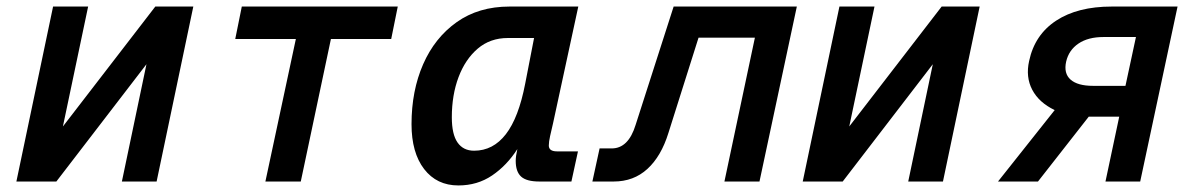

<svg xmlns="http://www.w3.org/2000/svg" viewBox="-20 -554 3640 586"><path d="M30 0 142 -534H249L172 -168L454 -534H570L458 0H352L427 -358L152 0Z M790 0 883 -435H698L718 -534H1194L1174 -435H990L898 0Z M1379 12Q1313 12 1274.5 -38Q1236 -88 1236 -175Q1236 -277 1271.5 -358Q1307 -439 1374 -486.5Q1441 -534 1535 -534H1745L1668 -178Q1663 -157 1659 -139Q1655 -121 1655 -110Q1655 -92 1680 -92H1744L1724 0H1626Q1587 0 1570.5 -15Q1554 -30 1554 -63Q1554 -77 1559 -99Q1527 -49 1482 -18.5Q1437 12 1379 12ZM1427 -94Q1485 -94 1524 -144.5Q1563 -195 1583 -299L1610 -438H1530Q1476 -438 1438 -405.5Q1400 -373 1379.5 -318.5Q1359 -264 1359 -196Q1359 -144 1376.5 -119Q1394 -94 1427 -94Z M1788 0 1810 -101H1847Q1898 -101 1920 -173L2036 -534H2412L2298 0H2191L2284 -439H2112L2020 -148Q1998 -77 1956 -38.5Q1914 0 1853 0Z M2430 0 2542 -534H2649L2572 -168L2854 -534H2970L2858 0H2752L2827 -358L2552 0Z M3026 0 3199 -218Q3151 -241 3130.5 -280Q3110 -319 3121 -368Q3138 -448 3203.5 -491Q3269 -534 3373 -534H3574L3460 0H3354L3396 -198H3303L3148 0ZM3316 -292H3415L3447 -441H3348Q3301 -441 3271.5 -421Q3242 -401 3234 -366Q3226 -330 3247.5 -311Q3269 -292 3316 -292Z"/></svg>

Font: Geist Mono SemiBold
Style: Italic
Weight: 600
Italic angle: -12°
Monospace: yes
Designer: Basement.studio, Andrés Briganti, Mateo Zaragoza
Foundry: Basement.studio, Vercel, Andrés Briganti, Guido Ferreyra, Mateo Zaragoza
Version: Version 1.500; ttfautohint (v1.8.4.7-5d5b)